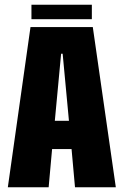

<svg xmlns="http://www.w3.org/2000/svg" viewBox="-20 -789 521 809"><path d="M13 0 108.5 -675H371L468 0H296L281.5 -161H199.5L185 0ZM211 -280H270.5L244 -562.5H237.5ZM112.5 -708V-769H367V-708Z"/></svg>

Font: Anybody Condensed ExtraBold
Style: Regular
Weight: 800
Width: 3
Designer: Tyler Finck
Foundry: Etcetera Type Company
Version: Version 1.010; ttfautohint (v1.8.3) -l 8 -r 50 -G 200 -x 14 